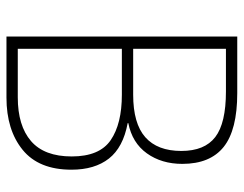

<svg xmlns="http://www.w3.org/2000/svg" viewBox="-100 -654 754 594"><g transform="rotate(90 277.0 -357.0)"><path d="M268 -714Q382 -714 434.5 -672Q487 -630 487 -544Q487 -480 454.5 -434.5Q422 -389 361 -377V-375Q436 -361 470.5 -317Q505 -273 505 -201Q505 -100 443.5 -50Q382 0 282 0H93V-714ZM273 -392Q362 -392 404.5 -429.5Q447 -467 447 -541Q447 -613 404 -646Q361 -679 263 -679H131V-392ZM131 -357V-35H281Q369 -35 416.5 -76Q464 -117 464 -202Q464 -288 413.5 -322.5Q363 -357 273 -357Z"/></g></svg>

Font: Noto Sans Khmer SemiCondensed ExtraLight
Style: Regular
Weight: 200
Width: 4
Designer: Danh Hong and the Monotype Design Team
Foundry: Monotype Imaging Inc.
Version: Version 2.004; ttfautohint (v1.8.4.7-5d5b)